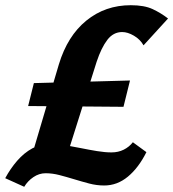

<svg xmlns="http://www.w3.org/2000/svg" viewBox="-39 -690 665 737"><path d="M70 -48 187 -443Q220 -552 292.5 -611Q365 -670 463 -670Q515 -670 547 -655Q579 -640 606 -619L512 -516Q499 -539 475 -553Q451 -567 430 -567Q396 -567 373 -537Q350 -507 332 -453L204 -48ZM54 27 -19 -6Q1 -43 27 -73Q53 -103 85 -120.5Q117 -138 154 -138Q180 -138 209.5 -133Q239 -128 271 -121.5Q303 -115 333.5 -110Q364 -105 389 -105Q415 -105 436 -115.5Q457 -126 471 -144L523 -106Q493 -46 452 -12Q411 22 361 22Q332 22 303.5 14.5Q275 7 245.5 -2Q216 -11 189 -18Q162 -25 136 -25Q111 -25 89 -10Q67 5 54 27ZM69 -283 91 -371 460 -381 435 -280Z"/></svg>

Font: Ysabeau ExtraBold
Style: Italic
Weight: 800
Italic angle: -12°
Designer: Christian Thalmann (Catharsis Fonts)
Version: Version 2.002